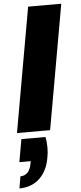

<svg xmlns="http://www.w3.org/2000/svg" viewBox="-77 -775 477 1137"><g transform="rotate(-5 162.0 -206.0)"><path d="M28 38 4 173H72L69 186C61 235 37 257 3 257L-9 328C94 328 155 257 171 164C179 125 180 82 171 38ZM5 0H202L333 -740H136Z"/></g></svg>

Font: SVN-Poppins ExtraBold
Style: Italic
Weight: 800
Italic angle: -10°
Designer: Ninad Kale (Devanagari), Jonny Pinhorn (Latin)
Foundry: Indian Type Foundry
Version: Version 3.002 2017